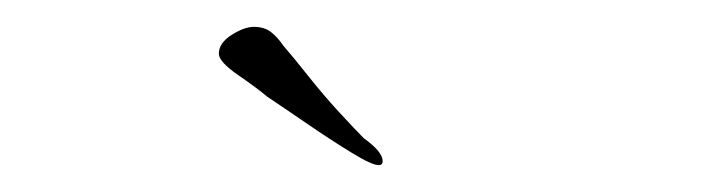

<svg xmlns="http://www.w3.org/2000/svg" viewBox="-20 -488 540 143"><path d="M262 -365Q257 -365 241.5 -374.5Q226 -384 208.5 -396Q191 -408 179 -416Q172 -422 157.5 -432Q143 -442 143 -448Q143 -456 152.5 -462Q162 -468 169 -468Q177 -468 182 -464Q187 -460 191 -454Q198 -446 209.5 -431.5Q221 -417 233 -404Q245 -391 251 -385Q265 -375 265 -368Q265 -365 262 -365Z"/></svg>

Font: Whisper
Style: Regular
Weight: 400
Designer: Robert E. Leuschke
Foundry: Robert E. Leuschke
Version: Version 1.010; ttfautohint (v1.8.4.7-5d5b)